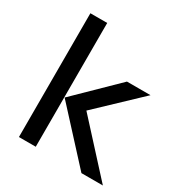

<svg xmlns="http://www.w3.org/2000/svg" viewBox="-165 -819 887 939"><g transform="rotate(30 279.0 -349.5)"><path d="M75 -699H170V0H75ZM530 -499 296 -277 549 0H428L172 -279L397 -499Z"/></g></svg>

Font: Syne Med Modified
Style: Regular
Weight: 500
Designer: Lucas Descroix
Foundry: Bonjour Monde
Version: Version 2.200